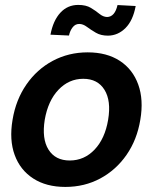

<svg xmlns="http://www.w3.org/2000/svg" viewBox="-20 -737 612 769"><path d="M241.7 11.7Q165.5 11.7 113.3 -22Q61 -55.7 38.8 -116.2Q16.6 -176.8 30.3 -257.3Q43.5 -337.4 85.7 -398.4Q127.9 -459.5 191.4 -493.4Q254.9 -527.3 331.1 -527.3Q407.7 -527.3 459.7 -493.4Q511.7 -459.5 533.7 -398.4Q555.7 -337.4 542 -257.3Q528.8 -177.2 486.8 -116.7Q444.8 -56.2 381.6 -22.2Q318.4 11.7 241.7 11.7ZM259.3 -94.2Q317.4 -94.2 358.9 -137.9Q400.4 -181.6 413.1 -257.3Q425.8 -333.5 398.4 -377.4Q371.1 -421.4 313.5 -421.4Q255.9 -421.4 214.1 -377.4Q172.4 -333.5 159.2 -257.3Q147 -181.2 174.3 -137.7Q201.7 -94.2 259.3 -94.2ZM412.6 -594.2Q383.8 -594.2 363.8 -606Q343.8 -617.7 328.1 -629.4Q312.5 -641.1 297.4 -641.1Q281.2 -641.1 270.8 -627.4Q260.3 -613.8 256.3 -594.7L182.1 -598.1Q192.9 -654.8 221.7 -686Q250.5 -717.3 293.5 -717.3Q324.7 -717.3 344.2 -705.3Q363.8 -693.4 378.4 -681.4Q393.1 -669.4 408.7 -668.9Q439.9 -669.4 450.7 -716.8L523.4 -712.9Q512.7 -654.8 482.7 -624.8Q452.6 -594.7 412.6 -594.2Z"/></svg>

Font: Inter Display Semi Bold
Style: Italic
Weight: 600
Italic angle: -9.39999°
Designer: Rasmus Andersson
Foundry: rsms
Version: Version 4.000;git-4fc901f